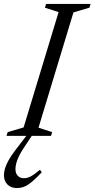

<svg xmlns="http://www.w3.org/2000/svg" viewBox="-50 -690 480 975"><path d="M247.5 -628.5 178 -651 184 -670H410L404 -651L323 -627L145.5 -41.5L215 -19L209 0H-17L-11 -19L70 -43ZM28.5 168.5Q28.5 190 40 202.5Q51.5 215 72 215Q87.5 215 104.2 206.8Q121 198.5 153 172L162 185Q122 227.5 95 246.2Q68 265 36 265Q6 265 -12 247.2Q-30 229.5 -30 199Q-30 183.5 -24.5 165.2Q-19 147 -6.8 124.5Q5.5 102 26.5 74.5L101 -23H126.5L69.5 63Q55 85 45.8 104.2Q36.5 123.5 32.5 139.5Q28.5 155.5 28.5 168.5Z"/></svg>

Font: Newsreader Text
Style: Italic
Weight: 400
Italic angle: -17°
Designer: Hugues Gentile
Foundry: Production Type
Version: Version 1.001